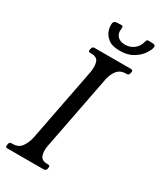

<svg xmlns="http://www.w3.org/2000/svg" viewBox="-218 -899 812 970"><g transform="rotate(30 188.5 -414.0)"><path d="M172 -116Q165 -82 173 -57.5Q181 -33 214 -33H219Q232 -33 230 -20L229 -13Q226 0 213 0H1Q-12 0 -9 -13L-8 -20Q-6 -33 7 -33H13Q47 -33 64.5 -57.5Q82 -82 89 -116L172 -544Q178 -579 170.5 -603Q163 -627 129 -627H123Q110 -627 112 -640L114 -647Q116 -660 129 -660H341Q354 -660 352 -647L350 -640Q348 -627 335 -627H330Q297 -627 279 -603Q261 -579 255 -544ZM245 -711Q200 -711 177 -729.5Q154 -748 147 -771.5Q140 -795 143 -812Q144 -819 148.5 -822.5Q153 -826 161 -827Q164 -827 171 -827.5Q178 -828 183 -828Q193 -829 196 -826Q199 -823 198 -812Q193 -785 208 -768Q223 -751 253 -751Q283 -751 304.5 -768Q326 -785 333 -812Q335 -823 339.5 -826Q344 -829 353 -828Q358 -828 365 -827.5Q372 -827 375 -827Q390 -825 387 -812Q384 -795 368 -771.5Q352 -748 321.5 -729.5Q291 -711 245 -711Z"/></g></svg>

Font: Young Serif Light
Style: Italic
Weight: 300
Italic angle: -10.979°
Designer: Bastien Sozeau
Foundry: NBR — Bastien Sozeau
Version: Version 5.001